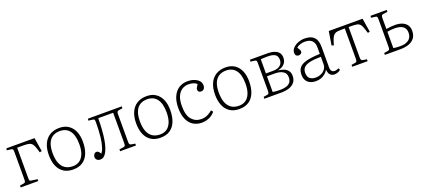

<svg xmlns="http://www.w3.org/2000/svg" viewBox="39 -1413 5096 2321"><g transform="rotate(-20 2587.5 -252.0)"><path d="M50 0V-24L99 -32Q115 -34 120 -43Q125 -52 125 -78V-425Q125 -451 121 -460.5Q117 -470 100 -472L45 -479L49 -503H411L439 -326L412 -320L399 -363Q385 -410 369 -431.5Q353 -453 327 -459.5Q301 -466 257 -466H174V-84Q174 -57 176.5 -47Q179 -37 195 -35L276 -24V0Z M722 14Q651 14 602 -18Q553 -50 528 -109Q503 -168 503 -249Q503 -332 529.5 -392Q556 -452 607.5 -484.5Q659 -517 733 -517Q801 -517 848.5 -485.5Q896 -454 921 -397Q946 -340 946 -262Q946 -176 920.5 -113.5Q895 -51 845.5 -18.5Q796 14 722 14ZM731 -25Q784 -25 820 -50.5Q856 -76 875.5 -126Q895 -176 895 -249Q895 -307 884 -350Q873 -393 851.5 -421.5Q830 -450 798.5 -464.5Q767 -479 725 -479Q671 -479 632.5 -454.5Q594 -430 574 -381Q554 -332 554 -258Q554 -180 574.5 -128.5Q595 -77 634.5 -51Q674 -25 731 -25Z M1071 13Q1046 13 1029.5 -1.5Q1013 -16 1013 -38Q1013 -52 1019 -64.5Q1025 -77 1035 -84Q1045 -91 1056 -91Q1071 -91 1081 -82Q1091 -73 1106 -50Q1114 -60 1124 -78.5Q1134 -97 1141 -123Q1149 -147 1155 -177.5Q1161 -208 1165 -246Q1169 -284 1171.5 -329.5Q1174 -375 1174 -427Q1174 -452 1170.5 -461Q1167 -470 1150 -472L1094 -479L1099 -503H1533V-479L1489 -472Q1470 -469 1464 -461Q1458 -453 1458 -430V-73Q1458 -51 1464 -42.5Q1470 -34 1489 -31L1533 -24V0H1329V-24L1379 -31Q1398 -33 1403.5 -42Q1409 -51 1409 -74V-466H1217Q1217 -433 1215.5 -395.5Q1214 -358 1211.5 -320Q1209 -282 1205 -247Q1201 -212 1196 -185Q1188 -139 1176 -102.5Q1164 -66 1149 -40Q1134 -14 1115 -0.5Q1096 13 1071 13Z M1845 14Q1774 14 1725 -18Q1676 -50 1651 -109Q1626 -168 1626 -249Q1626 -332 1652.5 -392Q1679 -452 1730.5 -484.5Q1782 -517 1856 -517Q1924 -517 1971.5 -485.5Q2019 -454 2044 -397Q2069 -340 2069 -262Q2069 -176 2043.5 -113.5Q2018 -51 1968.5 -18.5Q1919 14 1845 14ZM1854 -25Q1907 -25 1943 -50.5Q1979 -76 1998.5 -126Q2018 -176 2018 -249Q2018 -307 2007 -350Q1996 -393 1974.5 -421.5Q1953 -450 1921.5 -464.5Q1890 -479 1848 -479Q1794 -479 1755.5 -454.5Q1717 -430 1697 -381Q1677 -332 1677 -258Q1677 -180 1697.5 -128.5Q1718 -77 1757.5 -51Q1797 -25 1854 -25Z M2379 14Q2314 14 2266.5 -16.5Q2219 -47 2193.5 -106Q2168 -165 2168 -249Q2168 -337 2195.5 -396.5Q2223 -456 2271 -486.5Q2319 -517 2381 -517Q2430 -517 2467.5 -502.5Q2505 -488 2527 -463.5Q2549 -439 2549 -405Q2549 -383 2541.5 -369.5Q2534 -356 2522.5 -350Q2511 -344 2498 -344Q2476 -344 2466.5 -355.5Q2457 -367 2457 -381Q2457 -393 2464.5 -407Q2472 -421 2487 -443Q2470 -460 2442.5 -469Q2415 -478 2382 -478Q2336 -478 2298.5 -455Q2261 -432 2239 -383.5Q2217 -335 2217 -257Q2217 -136 2265 -82.5Q2313 -29 2387 -29Q2429 -29 2464.5 -45.5Q2500 -62 2530 -88L2550 -64Q2513 -22 2469 -4Q2425 14 2379 14Z M2860 14Q2789 14 2740 -18Q2691 -50 2666 -109Q2641 -168 2641 -249Q2641 -332 2667.5 -392Q2694 -452 2745.5 -484.5Q2797 -517 2871 -517Q2939 -517 2986.5 -485.5Q3034 -454 3059 -397Q3084 -340 3084 -262Q3084 -176 3058.5 -113.5Q3033 -51 2983.5 -18.5Q2934 14 2860 14ZM2869 -25Q2922 -25 2958 -50.5Q2994 -76 3013.5 -126Q3033 -176 3033 -249Q3033 -307 3022 -350Q3011 -393 2989.5 -421.5Q2968 -450 2936.5 -464.5Q2905 -479 2863 -479Q2809 -479 2770.5 -454.5Q2732 -430 2712 -381Q2692 -332 2692 -258Q2692 -180 2712.5 -128.5Q2733 -77 2772.5 -51Q2812 -25 2869 -25Z M3184 0V-24L3232 -32Q3248 -34 3253 -44Q3258 -54 3258 -80V-425Q3258 -451 3254.5 -460.5Q3251 -470 3234 -472L3179 -479L3183 -503H3408Q3457 -503 3493.5 -491Q3530 -479 3550.5 -454Q3571 -429 3571 -389Q3571 -339 3541 -308Q3511 -277 3458 -266V-265Q3500 -261 3532.5 -247Q3565 -233 3583 -207.5Q3601 -182 3601 -145Q3601 -95 3575.5 -62.5Q3550 -30 3505.5 -15Q3461 0 3402 0ZM3401 -35Q3449 -35 3482.5 -46Q3516 -57 3533.5 -81Q3551 -105 3551 -144Q3551 -196 3511 -220Q3471 -244 3408 -244H3307V-42Q3328 -39 3349.5 -37Q3371 -35 3401 -35ZM3307 -281H3401Q3458 -281 3490 -307Q3522 -333 3522 -378Q3522 -429 3490 -448Q3458 -467 3396 -467Q3372 -467 3347.5 -466Q3323 -465 3307 -463Z M3846 14Q3782 14 3743.5 -19.5Q3705 -53 3705 -117Q3705 -173 3731.5 -207Q3758 -241 3823 -258.5Q3888 -276 4000 -280V-362Q4000 -405 3985 -431Q3970 -457 3943.5 -469Q3917 -481 3880 -481Q3846 -481 3816.5 -471Q3787 -461 3770 -444Q3781 -426 3787 -415.5Q3793 -405 3795.5 -398.5Q3798 -392 3798 -386Q3798 -370 3785 -360Q3772 -350 3754 -350Q3736 -350 3724 -362Q3712 -374 3712 -395Q3712 -432 3738.5 -459.5Q3765 -487 3805 -502.5Q3845 -518 3886 -518Q3947 -518 3983 -497.5Q4019 -477 4034 -439.5Q4049 -402 4049 -350V-88Q4049 -57 4062 -41Q4075 -25 4099 -25Q4112 -25 4126 -29Q4140 -33 4153 -39L4163 -16Q4147 -2 4126.5 6Q4106 14 4083 14Q4051 14 4029.5 -7.5Q4008 -29 4005 -75Q3987 -45 3962.5 -25.5Q3938 -6 3909 4Q3880 14 3846 14ZM3859 -28Q3894 -28 3926.5 -42.5Q3959 -57 3979.5 -84.5Q4000 -112 4000 -149V-243Q3911 -242 3857 -230Q3803 -218 3779 -192.5Q3755 -167 3755 -126Q3755 -73 3783 -50.5Q3811 -28 3859 -28Z M4315 0V-24L4363 -32Q4379 -34 4384 -44Q4389 -54 4389 -80V-466H4350Q4317 -466 4295 -463Q4273 -460 4257.5 -449.5Q4242 -439 4230.5 -418.5Q4219 -398 4208 -363L4195 -320L4168 -326L4196 -503H4631L4659 -326L4633 -320L4619 -363Q4605 -411 4589 -432.5Q4573 -454 4547 -460Q4521 -466 4478 -466H4438V-76Q4438 -53 4443 -44Q4448 -35 4463 -32L4513 -24V0Z M4735 0V-24L4784 -32Q4800 -34 4805 -44Q4810 -54 4810 -80V-425Q4810 -451 4806 -460.5Q4802 -470 4785 -472L4730 -479L4734 -503H4942V-479L4884 -470Q4869 -468 4864 -458.5Q4859 -449 4859 -426V-288Q4892 -293 4918 -295.5Q4944 -298 4974 -298Q5025 -298 5063.5 -282.5Q5102 -267 5123.5 -237Q5145 -207 5145 -162Q5145 -106 5119 -70.5Q5093 -35 5048 -18Q5003 -1 4943 0ZM4947 -35Q5018 -35 5057 -65.5Q5096 -96 5096 -155Q5096 -209 5060 -235Q5024 -261 4958 -261Q4932 -261 4906.5 -259Q4881 -257 4859 -252V-42Q4877 -39 4898 -37Q4919 -35 4947 -35Z"/></g></svg>

Font: Literata 18pt ExtraLight
Style: Regular
Weight: 250
Designer: Latin by Veronika Burian and Jose Scaglione. Greek by Irene Vlachou. Cyrillic by Vera Evstafieva.
Foundry: TypeTogether
Version: Version 3.103;gftools[0.9.29]